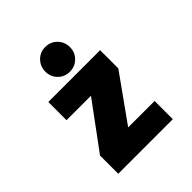

<svg xmlns="http://www.w3.org/2000/svg" viewBox="-194 -832 958 958"><g transform="rotate(-45 285.0 -352.5)"><path d="M192.5 -617Q192.5 -654 217.5 -679.5Q242.5 -705 279 -705Q315.5 -705 340.8 -679.8Q366 -654.5 366 -617Q366 -580.5 340.8 -555.5Q315.5 -530.5 279 -530.5Q242.5 -530.5 217.5 -555.5Q192.5 -580.5 192.5 -617ZM288 -128.5H474.5V0H89.5V-128.5L268.5 -371.5H96V-500H461.5V-371.5Z"/></g></svg>

Font: League Mono Narrow ExtraBold
Style: Regular
Weight: 800
Width: 3
Designer: Tyler Finck
Foundry: The League of Moveable Type / Tyler Finck
Version: Version 2.210